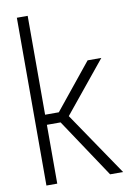

<svg xmlns="http://www.w3.org/2000/svg" viewBox="-100 -989 695 1048"><g transform="rotate(-10 247.5 -465.0)"><path d="M70 0V-930H130V-382H206L410 -634H486L256 -352L495 0H423L206 -326H130V0Z"/></g></svg>

Font: Matangi
Style: Regular
Weight: 400
Designer: Prashant Pant
Foundry: The Graphic Ant
Version: Version 3.002